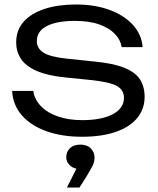

<svg xmlns="http://www.w3.org/2000/svg" viewBox="-20 -596 704 855"><path d="M624 -165Q624 -111 591.5 -71Q559 -31 496.5 -9Q434 13 345 13Q254 13 184.5 -12.5Q115 -38 76 -84Q37 -130 34 -191H128Q134 -152 163 -122.5Q192 -93 239 -77Q286 -61 346 -61Q433 -61 482.5 -87.5Q532 -114 532 -160Q532 -196 500 -213.5Q468 -231 381 -240L272 -251Q191 -259 142.5 -280.5Q94 -302 73 -334.5Q52 -367 52 -407Q52 -462 85.5 -499.5Q119 -537 179 -556.5Q239 -576 318 -576Q402 -576 467.5 -552Q533 -528 572 -485Q611 -442 615 -386H522Q517 -418 492 -444.5Q467 -471 422.5 -487Q378 -503 313 -503Q233 -503 188.5 -480Q144 -457 144 -413Q144 -381 173 -362Q202 -343 276 -335L400 -322Q485 -314 534 -294Q583 -274 603.5 -242Q624 -210 624 -165ZM278 239 333 130 337 157Q310 157 292.5 141.5Q275 126 275 104Q275 80 291.5 64Q308 48 337 48Q368 48 384.5 65Q401 82 401 106Q401 124 393 140.5Q385 157 365 190L334 239Z"/></svg>

Font: Unbounded Light
Style: Regular
Weight: 300
Designer: Luke Prowse, Jean-Baptiste Morizot, Fátima Lázaro, Florian Runge
Foundry: NaN
Version: Version 1.700